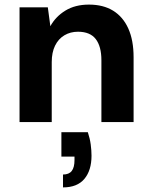

<svg xmlns="http://www.w3.org/2000/svg" viewBox="-20 -531 659 835"><path d="M65 0V-499H188L199 -417Q222 -459 264.5 -485Q307 -511 367 -511Q429 -511 472 -484.5Q515 -458 538 -407Q561 -356 561 -282V0H421V-269Q421 -329 396.5 -361Q372 -393 319 -393Q286 -393 260 -377.5Q234 -362 219.5 -332.5Q205 -303 205 -261V0ZM254 284V228Q280 228 292 212.5Q304 197 304 165V150H247V44H362Q371 71 374.5 97Q378 123 378 146Q378 210 347 247Q316 284 254 284Z"/></svg>

Font: DM Sans 20pt ExtraBold
Style: Regular
Weight: 800
Version: Version 4.004;gftools[0.9.30]